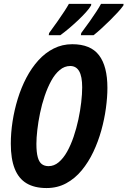

<svg xmlns="http://www.w3.org/2000/svg" viewBox="-20 -951 651 981"><path d="M217.8 9.8Q156.2 9.8 115.7 -14.4Q75.2 -38.6 55.2 -88.9Q35.2 -139.2 35.2 -216.8Q35.2 -272 44.2 -330.6Q53.2 -389.2 70.8 -446.3Q88.4 -503.4 114.7 -553.7Q141.1 -604 176 -642.6Q210.9 -681.2 254.4 -703.1Q297.9 -725.1 349.1 -725.1Q442.9 -725.1 485.8 -668.9Q528.8 -612.8 528.8 -502Q528.8 -454.6 521.2 -398.7Q513.7 -342.8 497.8 -285.4Q481.9 -228 457 -175.3Q432.1 -122.6 397.7 -80.8Q363.3 -39.1 318.4 -14.6Q273.4 9.8 217.8 9.8ZM228 -102.1Q256.3 -102.1 280 -122.1Q303.7 -142.1 322.8 -176Q341.8 -210 356.2 -252.4Q370.6 -294.9 380.4 -340.3Q390.1 -385.7 395 -428.5Q399.9 -471.2 399.9 -504.9Q399.9 -560.5 384.5 -587.2Q369.1 -613.8 338.9 -613.8Q309.6 -613.8 285.2 -593.3Q260.7 -572.8 241.7 -538.1Q222.7 -503.4 208.3 -460.7Q193.8 -418 184.6 -373Q175.3 -328.1 170.7 -287.4Q166 -246.6 166 -215.8Q166 -172.9 172.9 -147.9Q179.7 -123 193.6 -112.5Q207.5 -102.1 228 -102.1ZM393.1 -771 395 -782.2Q419.9 -815.4 439.5 -843.3Q459 -871.1 473.4 -893.3Q487.8 -915.5 496.1 -931.2H611.3L610.4 -922.9Q600.1 -908.2 582 -888.4Q564 -868.7 542.2 -847.2Q520.5 -825.7 498.5 -805.7Q476.6 -785.6 458 -771ZM229 -771 231 -782.2Q255.9 -815.9 275.4 -844Q294.9 -872.1 309.3 -894Q323.7 -916 332 -931.2H446.3L445.3 -922.9Q436.5 -907.7 418.9 -888.2Q401.4 -868.7 379.2 -847.7Q356.9 -826.7 333.3 -806.6Q309.6 -786.6 288.1 -771Z"/></svg>

Font: Open Sans Condensed
Style: Italic
Weight: 400
Width: 3
Italic angle: -12°
Designer: Monotype Design Team
Foundry: Monotype Imaging Inc.
Version: Version 3.000